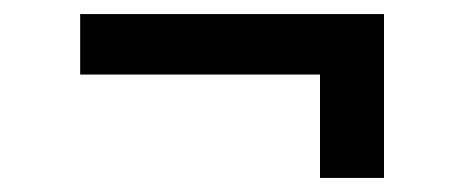

<svg xmlns="http://www.w3.org/2000/svg" viewBox="-20 -398 660 273"><path d="M435 -145V-292H94V-378H526V-145Z"/></svg>

Font: Literata 7pt Medium
Style: Regular
Weight: 500
Designer: Latin by Veronika Burian and Jose Scaglione. Greek by Irene Vlachou. Cyrillic by Vera Evstafieva.
Foundry: TypeTogether
Version: Version 3.002